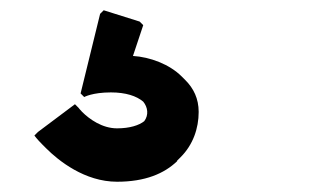

<svg xmlns="http://www.w3.org/2000/svg" viewBox="-20 -53 610 374"><path d="M133 157 126 150 54 204 47 211C47 211 52 218 62 228L63 229L70 236C94 260 145 301 208 301C263 301 300 285 325 261V260L332 253C356 229 367 197 367 165C367 139 357 119 341 103L334 96C310 72 272 58 239 56L259 -4L252 -11L182 -33L175 -26L137 129L144 136C144 136 160 127 196 127C225 127 246 134 259 145C268 156 270 171 261 183C251 191 233 197 208 197C179 197 154 179 140 165C136 161 133 157 133 157Z"/></svg>

Font: Hussar Woodtype
Style: Blk
Weight: 900
Foundry: Cannot Into Space Fonts
Version: Version 1.07